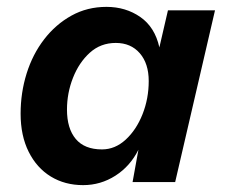

<svg xmlns="http://www.w3.org/2000/svg" viewBox="-20 -530 657 559"><path d="M222 9Q169 9 128 -16Q87 -41 63.5 -88Q40 -135 40 -199Q40 -260 57.5 -316Q75 -372 108.5 -415.5Q142 -459 188 -484.5Q234 -510 290 -510Q346 -510 388.5 -480.5Q431 -451 444 -392L469 -500H606L490 0H366L383 -94Q359 -46 316 -18.5Q273 9 222 9ZM277 -95Q315 -95 346 -123.5Q377 -152 395 -197.5Q413 -243 413 -294Q413 -345 387 -375Q361 -405 317 -405Q273 -405 241.5 -376.5Q210 -348 192.5 -303.5Q175 -259 175 -211Q175 -156 200.5 -125.5Q226 -95 277 -95Z"/></svg>

Font: Work Sans SemiBold
Style: Italic
Weight: 600
Italic angle: -13°
Designer: Wei Huang
Foundry: Wei Huang
Version: Version 2.012; ttfautohint (v1.8.3)